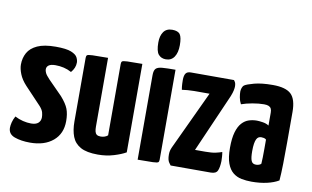

<svg xmlns="http://www.w3.org/2000/svg" viewBox="-74 -851 1642 1009"><g transform="rotate(10 747.0 -347.0)"><path d="M136 10Q88 10 53.5 -2.5Q19 -15 19 -49Q19 -61 23 -77.5Q27 -94 37 -112Q58 -101 80.5 -95.5Q103 -90 124 -90Q150 -90 162.5 -101.5Q175 -113 175 -132Q175 -143 171.5 -157Q168 -171 153 -188L66 -280Q40 -308 29 -336Q18 -364 18 -386Q18 -421 33.5 -449Q49 -477 85 -493.5Q121 -510 183 -510Q239 -510 265 -499.5Q291 -489 298.5 -474.5Q306 -460 306 -447Q306 -418 284 -393Q264 -404 242.5 -409Q221 -414 198 -414Q174 -414 162.5 -406Q151 -398 151 -384Q151 -376 156 -365Q161 -354 180 -334L254 -259Q284 -225 294 -198.5Q304 -172 304 -134Q304 -67 258.5 -28.5Q213 10 136 10Z M498 10Q438 10 405.5 -8Q373 -26 360 -59.5Q347 -93 347 -140V-480Q347 -490 351.5 -494Q356 -498 380.5 -499Q405 -500 463 -500V-133Q463 -118 465.5 -107.5Q468 -97 475 -91.5Q482 -86 496 -86Q506 -86 516 -89Q526 -92 534 -99V-480Q534 -490 538.5 -494Q543 -498 566 -499Q589 -500 646 -500V-28Q622 -14 582.5 -2Q543 10 498 10Z M709 0V-451Q709 -476 718.5 -486Q728 -496 752.5 -498Q777 -500 823 -500V-20Q823 -10 818.5 -6Q814 -2 790 -1Q766 0 709 0ZM763 -545Q738 -545 723.5 -562Q709 -579 709 -626Q709 -661 724 -682.5Q739 -704 770 -704Q801 -704 812 -688Q823 -672 823 -631Q823 -591 807.5 -568Q792 -545 763 -545Z M885 0Q885 0 875.5 -13Q866 -26 866 -55Q866 -66 868 -75Q870 -84 875 -95L1021 -407H940Q922 -407 904.5 -405.5Q887 -404 874 -402Q871 -419 870.5 -432.5Q870 -446 870 -453Q870 -478 878 -489Q886 -500 905 -500H1135Q1135 -500 1140.5 -492Q1146 -484 1146 -467Q1146 -460 1143.5 -447Q1141 -434 1133 -414L997 -103H1052Q1086 -103 1106.5 -107.5Q1127 -112 1140 -117Q1142 -108 1143 -93Q1144 -78 1144 -69Q1143 -35 1135 -17.5Q1127 0 1099 0Z M1318 10Q1290 10 1264.5 5Q1239 0 1219 -16Q1199 -32 1187.5 -63Q1176 -94 1176 -146Q1176 -197 1185.5 -229.5Q1195 -262 1211.5 -280Q1228 -298 1248.5 -304.5Q1269 -311 1291 -311Q1302 -311 1322 -308Q1342 -305 1355 -296Q1355 -296 1355 -307.5Q1355 -319 1355 -335Q1355 -351 1355 -365Q1355 -378 1351 -386Q1347 -394 1338 -398Q1329 -402 1313 -402Q1285 -402 1251.5 -396Q1218 -390 1193 -381Q1184 -398 1181 -416Q1178 -434 1178 -446Q1178 -455 1181.5 -465.5Q1185 -476 1192 -481Q1203 -489 1242 -499.5Q1281 -510 1341 -510Q1410 -510 1438.5 -483Q1467 -456 1467 -388V-341Q1467 -284 1467 -224Q1467 -164 1466 -111.5Q1465 -59 1462 -22Q1437 -7 1400 1.5Q1363 10 1318 10ZM1326 -82Q1333 -82 1341 -84.5Q1349 -87 1353 -92Q1354 -103 1354.5 -125.5Q1355 -148 1355 -174Q1355 -200 1355 -221Q1350 -226 1342.5 -227.5Q1335 -229 1329 -229Q1321 -229 1314.5 -225.5Q1308 -222 1303.5 -213Q1299 -204 1296.5 -188.5Q1294 -173 1294 -149Q1294 -131 1295.5 -118.5Q1297 -106 1300.5 -97.5Q1304 -89 1310.5 -85.5Q1317 -82 1326 -82Z"/></g></svg>

Font: Yanone Kaffeesatz
Style: Bold
Weight: 700
Designer: Yanone (Cyrillic: Daniel Pouzeot, Huerta Tipografica, and Cyreal)
Foundry: Yanone
Version: Version 2.003